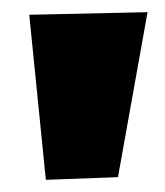

<svg xmlns="http://www.w3.org/2000/svg" viewBox="-20 -814 272 317"><path d="M174.8 -521.5 223.6 -793.9 28.3 -789.6 55.7 -517.1Z"/></svg>

Font: Luckiest Guy
Style: Regular
Weight: 400
Designer: Astigmatic (AOETI)
Foundry: Astigmatic (AOETI)
Version: Version 1.001